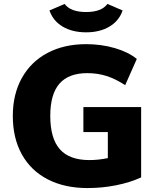

<svg xmlns="http://www.w3.org/2000/svg" viewBox="-20 -945 791 974"><path d="M696 -402V-45Q639 -19 568.5 -5Q498 9 424 9Q308 9 222.5 -35Q137 -79 91 -161.5Q45 -244 45 -357Q45 -467 91 -549.5Q137 -632 221 -676.5Q305 -721 417 -721Q494 -721 562.5 -701Q631 -681 674 -646L615 -513Q566 -545 520.5 -559.5Q475 -574 423 -574Q328 -574 281.5 -520.5Q235 -467 235 -357Q235 -243 283.5 -188Q332 -133 433 -133Q480 -133 527 -143V-275H403V-402ZM231 -892 308 -925Q338 -884 417 -884Q495 -884 525 -925L602 -892Q584 -839 535 -810Q486 -781 417 -781Q347 -781 298 -810Q249 -839 231 -892Z"/></svg>

Font: Muli Black
Style: Regular
Weight: 900
Designer: Vernon Adams
Foundry: Vernon Adams
Version: Version 2.001